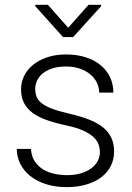

<svg xmlns="http://www.w3.org/2000/svg" viewBox="-20 -763 546 793"><path d="M392.6 -134.3Q392.6 -150.4 387 -166.5Q381.3 -182.6 366 -197Q350.6 -211.4 323 -223.9Q295.4 -236.3 251.5 -245.6Q207.5 -254.9 173.1 -267.1Q138.7 -279.3 115 -296.6Q91.3 -314 79.1 -337.9Q66.9 -361.8 66.9 -394Q66.9 -423.3 79.8 -449.7Q92.8 -476.1 116.9 -495.6Q141.1 -515.1 175.5 -526.6Q210 -538.1 252.9 -538.1Q298.8 -538.1 335.2 -526.1Q371.6 -514.2 396.7 -492.9Q421.9 -471.7 435.1 -442.9Q448.2 -414.1 448.2 -380.4H389.6Q389.6 -400.9 380.6 -420.4Q371.6 -439.9 354.2 -454.8Q336.9 -469.7 311.3 -479Q285.6 -488.3 252.9 -488.3Q218.8 -488.3 194.6 -480Q170.4 -471.7 155 -458.5Q139.6 -445.3 132.6 -429Q125.5 -412.6 125.5 -396Q125.5 -378.4 130.9 -364Q136.2 -349.6 151.6 -337.2Q167 -324.7 194.6 -314.2Q222.2 -303.7 266.6 -293.5Q314.5 -282.2 349.1 -268.6Q383.8 -254.9 406.5 -236.1Q429.2 -217.3 440.2 -193.1Q451.2 -168.9 451.2 -137.2Q451.2 -104.5 437.5 -77.4Q423.8 -50.3 398.4 -31Q373 -11.7 336.9 -1Q300.8 9.8 256.3 9.8Q206.1 9.8 167.5 -3.2Q128.9 -16.1 102.5 -38.1Q76.2 -60.1 62.7 -88.6Q49.3 -117.2 49.3 -147.9H107.9Q109.9 -116.7 124 -95.9Q138.2 -75.2 159.2 -62.7Q180.2 -50.3 205.8 -44.9Q231.4 -39.6 256.3 -39.6Q289.6 -39.6 314.9 -47.4Q340.3 -55.2 357.7 -68.4Q375 -81.5 383.8 -98.6Q392.6 -115.7 392.6 -134.3ZM261.7 -648.4 345.7 -743.2H397.5V-737.3L282.2 -609.9H240.2L125.5 -737.8V-743.2H177.7Z"/></svg>

Font: Melbourne
Style: Light
Weight: 300
Designer: Google
Version: Version 2.000980; 2014